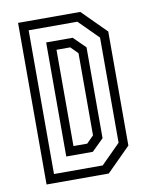

<svg xmlns="http://www.w3.org/2000/svg" viewBox="-80 -760 643 819"><g transform="rotate(-10 241.0 -350.0)"><path d="M55 0V-700H324.5L427.5 -597V-103L324.5 0ZM94 -38.5H305L388.5 -122V-577.5L305 -661H94ZM158.5 -103V-597H273.5L324.5 -546.5V-153L273.5 -103ZM196.5 -141.5H256L286.5 -172V-528L256 -558.5H196.5Z"/></g></svg>

Font: Tourney Condensed
Style: Regular
Weight: 400
Width: 3
Designer: Tyler Finck
Foundry: Etcetera Type Co
Version: Version 1.010; ttfautohint (v1.8.3)